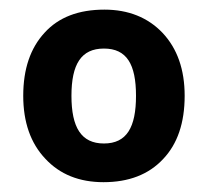

<svg xmlns="http://www.w3.org/2000/svg" viewBox="-20 -742 428 395"><path d="M359.9 -544.9C359.9 -599.1 344.7 -642.1 314.5 -674.3C284.2 -706.1 244.1 -722.2 194.8 -722.2C141.6 -722.2 100.6 -706.5 71.8 -674.8C42.5 -643.1 27.8 -600.1 27.8 -544.9C27.8 -490.7 43 -447.3 73.2 -415.5C103 -383.3 143.1 -367.2 192.9 -367.2C244.6 -367.2 285.6 -382.8 315.4 -414.6C345.2 -445.8 359.9 -489.3 359.9 -544.9ZM127 -544.9C127 -609.9 147 -642.1 193.8 -642.1C240.7 -642.1 259.8 -609.9 259.8 -544.9C259.8 -480 240.7 -446.8 193.8 -446.8C147 -446.8 127 -480 127 -544.9Z"/></svg>

Font: Sahel
Style: Bold
Weight: 700
Foundry: Saber Rastikerdar (saber.rastikerdar@gmail.com)
Version: Version 3.4.0